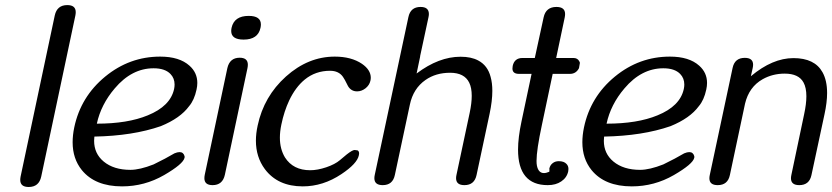

<svg xmlns="http://www.w3.org/2000/svg" viewBox="-20 -728 3272 755"><path d="M142.1 -33.7Q133.3 7.3 92.8 7.3Q59.6 7.3 59.6 -20.5Q59.6 -26.4 61 -33.7L195.3 -667Q204.1 -708 244.6 -708Q277.8 -708 277.8 -680.2Q277.8 -674.3 276.4 -667Z M561 -274.4Q649.9 -310.5 664.6 -377.9Q666.5 -387.2 666.5 -395.5Q666.5 -420.4 650.4 -437Q628.9 -459.5 584 -459.5Q498 -459.5 431.2 -380.4Q377 -316.9 360.8 -241.7Q481.9 -241.7 561 -274.4ZM666 -125Q677.7 -129.9 686 -129.9Q701.2 -129.9 705.6 -114.3Q706.1 -112.8 706.1 -110.8Q706.1 -109.4 705.6 -107.4Q700.2 -83 625.5 -39.6Q548.3 4.9 460 4.9Q354 4.9 301.8 -59.1Q265.6 -104 265.6 -168.5Q265.6 -196.3 272 -227.1Q297.4 -347.7 393.6 -426.8Q489.3 -505.4 609.9 -505.4Q685.5 -505.4 725.1 -469.7Q755.9 -442.4 755.9 -401.9Q755.9 -389.6 752.9 -376Q744.1 -334.5 723.6 -310.5Q689 -263.2 612.3 -231.9Q502.4 -193.8 351.1 -190.9Q350.1 -182.6 350.1 -174.3Q350.1 -124 387.7 -92.8Q427.2 -60.1 492.7 -60.1Q529.8 -60.1 584 -81.5Q632.3 -105 666 -125Z M864.3 -41Q855.5 0 815.9 0Q783.7 0 783.7 -27.3Q783.7 -33.7 785.2 -41L874 -460Q883.3 -501 922.4 -501Q954.6 -501 954.6 -473.6Q954.6 -467.3 953.1 -460ZM938 -572.3Q889.2 -572.3 889.2 -606Q889.2 -611.8 890.6 -618.7Q900.9 -665.5 958 -665.5Q1005.9 -665.5 1005.9 -631.8Q1005.9 -626 1004.4 -618.7Q994.6 -572.3 938 -572.3Z M1322.8 -43.5Q1250.5 4.9 1170.4 4.9Q1072.3 4.9 1021.5 -63Q986.3 -110.4 986.3 -174.8Q986.3 -203.1 993.2 -234.4Q1017.6 -349.1 1104.5 -427.2Q1191.9 -505.4 1296.4 -505.4Q1361.3 -505.4 1403.3 -477.1Q1438 -453.1 1438 -422.4Q1438 -416.5 1436.5 -410.2Q1432.6 -393.1 1417.5 -380.9Q1401.9 -368.7 1384.3 -368.7Q1360.8 -368.7 1348.6 -389.2Q1334 -418.9 1328.6 -425.8Q1312 -449.7 1277.8 -449.7Q1220.7 -449.7 1178.2 -415Q1142.1 -385.3 1117.2 -333Q1097.2 -290.5 1086.4 -238.3Q1080.6 -210.9 1080.6 -186.5Q1080.6 -142.1 1100.6 -108.9Q1132.8 -58.6 1199.7 -58.6Q1228.5 -58.6 1263.2 -70.3Q1297.4 -82 1316.4 -98.1Q1328.1 -108.4 1343.3 -120.6Q1365.7 -138.2 1374.5 -138.2L1386.2 -136.7Q1392.1 -133.3 1392.1 -124.5Q1392.1 -121.1 1391.1 -117.2Q1384.3 -84.5 1322.8 -43.5Z M1854 -40Q1845.7 0 1806.2 0Q1773.4 0 1773.4 -27.3Q1773.4 -33.2 1774.9 -40L1827.1 -285.2Q1835 -322.8 1835 -351.1Q1835 -382.8 1825.2 -402.8Q1806.2 -441.9 1750 -441.9Q1693.8 -441.9 1653.3 -413.6Q1605 -379.9 1591.8 -316.9L1532.7 -40Q1524.4 0 1484.9 0Q1452.1 0 1452.1 -27.3Q1452.1 -33.2 1453.6 -40L1585.9 -660.6Q1594.2 -700.7 1633.8 -700.7Q1666.5 -700.7 1666.5 -672.9Q1666.5 -667.5 1665 -660.6L1631.8 -505.9L1632.3 -506.3L1618.2 -439Q1705.6 -504.9 1791 -504.9Q1833 -504.9 1860.4 -490.2Q1897.5 -470.7 1909.2 -425.8Q1916 -401.9 1916 -370.6Q1916 -331.5 1905.3 -280.8Z M2207.5 -83.5Q2215.3 -75.7 2215.3 -63.5Q2215.3 -59.1 2214.4 -54.2Q2209 -29.3 2187 -14.6Q2166 0 2133.8 0Q2017.1 0 2017.1 -139.6Q2017.1 -187 2030.8 -251L2070.3 -437.5H2021Q1995.1 -437.5 1995.1 -458.5Q1995.1 -463.4 1996.1 -468.8Q2002.9 -500 2034.7 -500H2083L2117.7 -659.7Q2126.5 -700.7 2168 -700.7Q2202.1 -700.7 2202.1 -672.9Q2202.1 -667 2200.7 -659.7L2167 -500H2234.9Q2251 -500 2257.8 -487.3L2260.3 -481.4V-480.5L2256.8 -460Q2245.1 -437.5 2221.2 -437.5H2153.3L2110.8 -236.3Q2089.8 -138.2 2089.8 -95.2Q2089.8 -84 2091.3 -76.7Q2097.2 -47.4 2119.1 -47.4Q2127.9 -47.4 2140.1 -52.7Q2140.6 -57.1 2140.6 -60.1Q2140.6 -63 2140.1 -64.9Q2143.1 -78.6 2153.3 -86.4Q2163.1 -94.2 2177.2 -94.2Q2197.8 -94.2 2207.5 -83.5Z M2565.4 -274.4Q2654.3 -310.5 2668.9 -377.9Q2670.9 -387.2 2670.9 -395.5Q2670.9 -420.4 2654.8 -437Q2633.3 -459.5 2588.4 -459.5Q2502.4 -459.5 2435.5 -380.4Q2381.3 -316.9 2365.2 -241.7Q2486.3 -241.7 2565.4 -274.4ZM2670.4 -125Q2682.1 -129.9 2690.4 -129.9Q2705.6 -129.9 2710 -114.3Q2710.4 -112.8 2710.4 -110.8Q2710.4 -109.4 2710 -107.4Q2704.6 -83 2629.9 -39.6Q2552.7 4.9 2464.4 4.9Q2358.4 4.9 2306.2 -59.1Q2270 -104 2270 -168.5Q2270 -196.3 2276.4 -227.1Q2301.8 -347.7 2397.9 -426.8Q2493.7 -505.4 2614.3 -505.4Q2689.9 -505.4 2729.5 -469.7Q2760.3 -442.4 2760.3 -401.9Q2760.3 -389.6 2757.3 -376Q2748.5 -334.5 2728 -310.5Q2693.4 -263.2 2616.7 -231.9Q2506.8 -193.8 2355.5 -190.9Q2354.5 -182.6 2354.5 -174.3Q2354.5 -124 2392.1 -92.8Q2431.6 -60.1 2497.1 -60.1Q2534.2 -60.1 2588.4 -81.5Q2636.7 -105 2670.4 -125Z M3214.4 -443.8Q3232.4 -411.6 3232.4 -362.3Q3232.4 -325.7 3222.2 -278.8L3170.9 -39.6Q3162.6 0 3123 0Q3090.3 0 3090.3 -26.9Q3090.3 -32.7 3091.8 -39.6L3142.1 -278.8Q3150.9 -319.3 3150.9 -349.6Q3150.9 -383.3 3139.6 -403.8Q3120.6 -438.5 3065.9 -438.5Q3018.1 -438.5 2979 -416.5Q2925.3 -386.2 2909.7 -320.3L2850.1 -39.6Q2841.8 0 2802.2 0Q2769.5 0 2769.5 -26.9Q2769.5 -32.7 2771 -39.6L2860.8 -460.9Q2869.1 -500.5 2908.7 -500.5Q2941.4 -500.5 2941.4 -473.6Q2941.4 -467.8 2939.9 -460.9L2932.6 -428.2Q3017.6 -499.5 3100.1 -499.5Q3183.6 -499.5 3214.4 -443.8Z"/></svg>

Font: inglobal
Style: Italic
Weight: 400
Italic angle: -12°
Designer: Andrey Kochetov, Denis Davydov, Evgeny Yurtaev
Foundry: inglobal
Version: Version 1.00 September 25, 2014, initial release